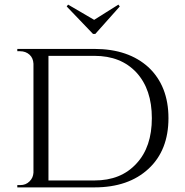

<svg xmlns="http://www.w3.org/2000/svg" viewBox="-20 -812 800 832"><path d="M499 -784C499 -784 493 -792 493 -792C493 -792 388 -726 388 -726C388 -726 275 -792 275 -792C275 -792 269 -784 269 -784C269 -784 383 -665 383 -665C383 -665 393 -665 393 -665C393 -665 499 -784 499 -784ZM389 -600C389 -600 55 -600 55 -600C55 -600 55 -590 55 -590C55 -590 67 -590 67 -590C67 -590 67 -590 67 -590C83 -590 97 -585 108 -575C119 -565 124 -552 125 -536C125 -536 125 -64 125 -64C125 -64 125 -64 125 -64C124 -49 119 -37 108 -26C97 -15 84 -10 68 -10C68 -10 55 -10 55 -10C55 -10 55 0 55 0C55 0 389 0 389 0C389 0 389 0 389 0C488 0 566 -27 624 -81C681 -134 710 -207 710 -300C710 -393 681 -466 624 -520C566 -573 488 -600 389 -600ZM389 -570C389 -570 389 -570 389 -570C466 -570 526 -546 571 -498C616 -449 638 -383 638 -300C638 -300 638 -300 638 -300C638 -217 616 -151 571 -103C526 -54 466 -30 389 -30C389 -30 190 -30 190 -30C190 -30 190 -570 190 -570C190 -570 389 -570 389 -570Z"/></svg>

Font: Cinzel Utterance
Style: Regular
Weight: 500
Designer: Natanael Gama
Foundry: ""
Version: ""